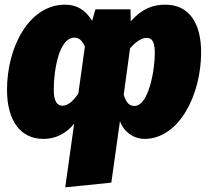

<svg xmlns="http://www.w3.org/2000/svg" viewBox="-20 -574 891 821"><path d="M687 -554C634 -554 589 -538 539 -483L538 -534H388L374 -485C345 -533 307 -554 258 -554C105 -554 10 -374 10 -190C10 -60 66 20 166 20C222 20 265 -6 297 -45L259 227L456 207L493 -56C511 -6 556 20 597 20C747 20 840 -170 840 -350C840 -478 787 -554 687 -554ZM248 -122C230 -122 209 -132 210 -193C210 -273 232 -413 298 -413C317 -413 330 -403 343 -375L315 -174C290 -137 267 -122 248 -122ZM555 -121C534 -121 520 -133 509 -169L536 -367C561 -397 587 -412 606 -412C626 -412 642 -403 642 -347C642 -275 616 -121 555 -121Z"/></svg>

Font: Fira Sans Heavy
Style: Italic
Weight: 900
Italic angle: -8°
Designer: bBox Type GmbH & Carrois Corporate GbR & Edenspiekermann AG
Foundry: bBox Type GmbH & Carrois Corporate GbR & Edenspiekermann AG
Version: Version 4.301;PS 004.301;hotconv 1.0.88;makeotf.lib2.5.64775